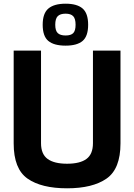

<svg xmlns="http://www.w3.org/2000/svg" viewBox="-20 -1014 726 1039"><path d="M54 -238V-740H202V-239Q202 -180 237.5 -154Q273 -128 343 -128Q413 -128 448 -154Q483 -180 483 -239V-740H632V-238Q632 -100 556.5 -47.5Q481 5 343 5Q204 5 129 -47.5Q54 -100 54 -238ZM211 -880Q211 -942 242 -968Q273 -994 335 -994Q397 -994 427 -968Q457 -942 457 -880Q457 -818 427 -792.5Q397 -767 335 -767Q272 -767 241.5 -792.5Q211 -818 211 -880ZM389 -880Q389 -913 376 -926.5Q363 -940 335 -940Q306 -940 292.5 -926.5Q279 -913 279 -880Q279 -848 292.5 -835Q306 -822 335 -822Q364 -822 376.5 -835Q389 -848 389 -880Z"/></svg>

Font: Exo
Style: Bold
Weight: 700
Designer: Natanael Gama
Foundry: Natanael Gama
Version: Version 1.500; ttfautohint (v1.6)